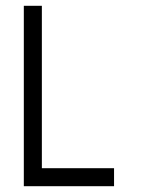

<svg xmlns="http://www.w3.org/2000/svg" viewBox="-20 -520 540 665"><path d="M375 125V62.5H125V-500H62.5Q62.5 -500 62.5 125Z"/></svg>

Font: UnifontExMono
Style: Regular
Weight: 500
Version: Version 15.0.06